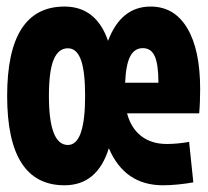

<svg xmlns="http://www.w3.org/2000/svg" viewBox="-20 -547 626 577"><path d="M173.8 9.8Q1.5 9.8 1.5 -258.8Q1.5 -527.3 173.8 -527.3Q269 -527.3 304.7 -424.3Q343.8 -527.3 432.6 -527.3Q503.9 -527.3 542.7 -462.4Q581.5 -397.5 581.5 -279.3Q581.5 -261.2 580.8 -241.9Q580.1 -222.7 578.6 -206.5H361.8Q373.5 -162.1 404.3 -138.2Q435.1 -114.3 481.4 -114.3Q512.7 -114.3 548.3 -120.6L561 1Q540 4.9 515.9 7.3Q491.7 9.8 469.7 9.8Q354.5 9.8 307.1 -101.6Q272.5 9.8 173.8 9.8ZM184.1 -111.3Q235.8 -111.3 235.8 -258.8Q235.8 -333 223.1 -367.4Q210.4 -401.9 184.1 -401.9Q155.3 -401.9 141.1 -367.4Q127 -333 127 -258.8Q127 -111.3 184.1 -111.3ZM356 -298.3H456.1Q456.1 -353.5 445.1 -377.9Q434.1 -402.3 409.2 -402.3Q384.3 -402.3 371.3 -377.7Q358.4 -353 356 -298.3Z"/></svg>

Font: Cascadia Code NF
Style: Bold
Weight: 700
Monospace: yes
Designer: Aaron Bell
Foundry: Saja Typeworks
Version: Version 2404.023; ttfautohint (v1.8.4)